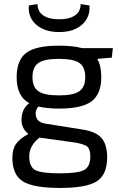

<svg xmlns="http://www.w3.org/2000/svg" viewBox="-20 -724 598 946"><path d="M377 -704 421 -697Q425 -639 384 -602.5Q343 -566 272 -566Q200 -566 158.5 -602.5Q117 -639 122 -697L165 -704Q165 -668 192.5 -648.5Q220 -629 272 -629Q322 -629 350 -648.5Q378 -668 377 -704ZM531 -440 459 -434Q479 -401 479 -344Q479 -262 432 -225.5Q385 -189 270 -189Q214 -189 169 -199Q150 -176 158 -148.5Q166 -121 203 -115L385 -86Q453 -76 480.5 -43.5Q508 -11 508 51Q508 136 457.5 169Q407 202 276 202Q144 202 92.5 169.5Q41 137 41 54Q41 11 59 -15Q77 -41 120 -64Q83 -93 86 -141Q89 -189 124 -216Q62 -249 62 -343Q62 -427 108.5 -463Q155 -499 271 -499Q340 -499 384 -487H536ZM270 -434Q198 -434 169 -413.5Q140 -393 140 -344Q140 -295 169 -274.5Q198 -254 270 -254Q342 -254 371 -274.5Q400 -295 400 -344Q400 -393 371.5 -413.5Q343 -434 270 -434ZM341 -23 175 -46Q124 -7 124 47Q124 98 154 114Q184 130 275 130Q364 130 394.5 113.5Q425 97 425 47Q425 11 409.5 -2Q394 -15 341 -23Z"/></svg>

Font: Exo 2.0
Style: Regular
Weight: 400
Designer: Natanael Gama
Version: Version 1.001;PS 001.001;hotconv 1.0.70;makeotf.lib2.5.58329